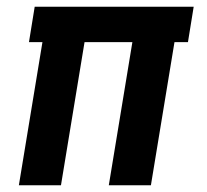

<svg xmlns="http://www.w3.org/2000/svg" viewBox="-20 -550 616 570"><path d="M36 0H161L231 -425H373L303 0H428L498 -425H538L555 -530H83L66 -425H106Z"/></svg>

Font: Iosevka Sparkle
Style: Bold Italic
Weight: 700
Italic angle: -9°
Designer: Belleve Invis
Foundry: Belleve Invis
Version: Version 4.5.0; ttfautohint (v1.8.3)